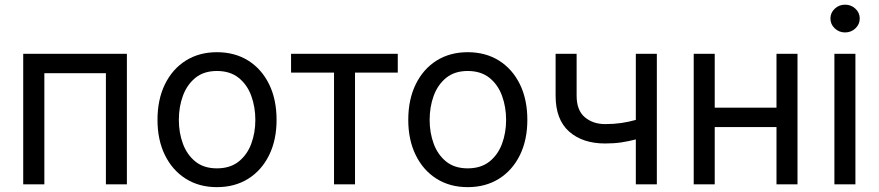

<svg xmlns="http://www.w3.org/2000/svg" viewBox="-20 -771 3675 803"><path d="M510.7 -545.9V0H422.9V-464.8H165.5V0H77.1V-545.9Z M887.2 11.7Q813 11.7 757.1 -23.4Q701.2 -58.6 669.9 -122.1Q638.7 -185.5 638.7 -269.5Q638.7 -355 669.9 -418.7Q701.2 -482.4 757.1 -517.6Q813 -552.7 887.2 -552.7Q961.9 -552.7 1018.1 -517.6Q1074.2 -482.4 1105.5 -418.7Q1136.7 -355 1136.7 -269.5Q1136.7 -185.5 1105.5 -122.1Q1074.2 -58.6 1018.1 -23.4Q961.9 11.7 887.2 11.7ZM887.2 -66.9Q942.4 -66.9 978 -95.2Q1013.7 -123.5 1030.8 -169.7Q1047.9 -215.8 1047.9 -269.5Q1047.9 -323.7 1030.8 -370.4Q1013.7 -417 978 -445.6Q942.4 -474.1 887.2 -474.1Q832.5 -474.1 797.4 -445.6Q762.2 -417 745.1 -370.6Q728 -324.2 728 -269.5Q728 -215.8 745.1 -169.7Q762.2 -123.5 797.4 -95.2Q832.5 -66.9 887.2 -66.9Z M1377 0V-467.3H1197.3V-545.9H1643.6V-467.3H1464.8V0Z M1936 11.7Q1861.8 11.7 1805.9 -23.4Q1750 -58.6 1718.8 -122.1Q1687.5 -185.5 1687.5 -269.5Q1687.5 -355 1718.8 -418.7Q1750 -482.4 1805.9 -517.6Q1861.8 -552.7 1936 -552.7Q2010.7 -552.7 2066.9 -517.6Q2123 -482.4 2154.3 -418.7Q2185.5 -355 2185.5 -269.5Q2185.5 -185.5 2154.3 -122.1Q2123 -58.6 2066.9 -23.4Q2010.7 11.7 1936 11.7ZM1936 -66.9Q1991.2 -66.9 2026.9 -95.2Q2062.5 -123.5 2079.6 -169.7Q2096.7 -215.8 2096.7 -269.5Q2096.7 -323.7 2079.6 -370.4Q2062.5 -417 2026.9 -445.6Q1991.2 -474.1 1936 -474.1Q1881.3 -474.1 1846.2 -445.6Q1811 -417 1793.9 -370.6Q1776.9 -324.2 1776.9 -269.5Q1776.9 -215.8 1793.9 -169.7Q1811 -123.5 1846.2 -95.2Q1881.3 -66.9 1936 -66.9Z M2511.2 -170.9Q2416.5 -170.9 2360.1 -220.9Q2303.7 -271 2303.7 -371.1V-545.9H2391.6V-371.1Q2391.6 -309.6 2425.8 -280.8Q2460 -252 2511.2 -252Q2547.4 -252 2578.6 -256.6Q2609.9 -261.2 2639.2 -269.5V-545.9H2727.1V0H2639.2V-188Q2609.9 -180.2 2578.9 -175.5Q2547.9 -170.9 2511.2 -170.9Z M2969.2 -545.9V-320.8H3227.5V-545.9H3315.4V0H3227.5V-239.7H2969.2V0H2881.3V-545.9Z M3469.7 0V-545.9H3557.6V0ZM3514.2 -635.3Q3489.3 -635.3 3471.2 -652.3Q3453.1 -669.4 3453.1 -693.4Q3453.1 -717.8 3471.2 -734.6Q3489.3 -751.5 3514.2 -751.5Q3539.6 -751.5 3557.6 -734.6Q3575.7 -717.8 3575.7 -693.4Q3575.7 -669.4 3557.6 -652.3Q3539.6 -635.3 3514.2 -635.3Z"/></svg>

Font: Inter
Style: Regular
Weight: 400
Designer: Rasmus Andersson
Foundry: rsms
Version: Version 4.001;git-9221beed3